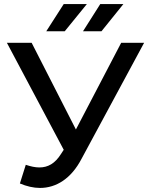

<svg xmlns="http://www.w3.org/2000/svg" viewBox="-20 -911 737 946"><path d="M136 -700H14L294 -173L281 -153C251 -105 216 -86 174 -86C153 -86 131 -91 107 -99L78 -7C111 7 145 15 177 15C257 15 331 -31 382 -129L690 -700H577L354 -273ZM480 -757 588 -891H474L389 -757ZM299 -757 408 -891H294L208 -757Z"/></svg>

Font: Montserrat-Alt1 SemBd
Style: Regular
Weight: 600
Designer: Differentunic
Foundry: Differentunic
Version: Version 7.222